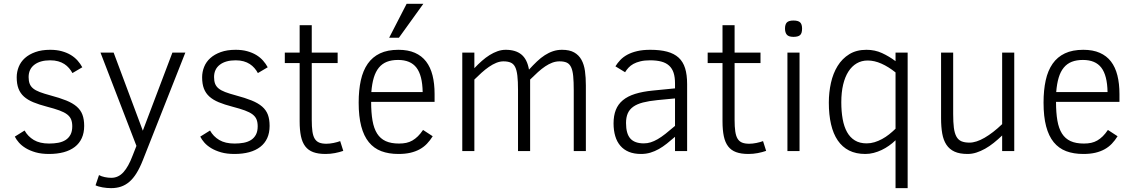

<svg xmlns="http://www.w3.org/2000/svg" viewBox="-20 -786 5900 999"><path d="M418 -130.9Q418 -94.7 405.5 -67.4Q393.1 -40 369.4 -21.7Q345.7 -3.4 311.8 5.9Q277.8 15.1 234.9 15.1Q195.3 15.1 165.5 6.6Q135.7 -2 114 -15.1Q92.3 -28.3 78.4 -44.2Q64.5 -60.1 57.1 -75.2L107.9 -106.9Q125 -76.2 156 -57.6Q187 -39.1 235.8 -39.1Q261.2 -39.1 283.2 -43.2Q305.2 -47.4 321.3 -57.6Q337.4 -67.9 346.7 -85.2Q356 -102.5 356 -128.9Q356 -149.4 350.1 -164.3Q344.2 -179.2 329.3 -190.7Q314.5 -202.1 289.1 -211.4Q263.7 -220.7 224.1 -231Q183.1 -241.7 153.6 -253.9Q124 -266.1 104.7 -283.4Q85.4 -300.8 76.2 -325Q66.9 -349.1 66.9 -383.8Q66.9 -412.1 77.4 -438.2Q87.9 -464.4 109.6 -483.9Q131.3 -503.4 164.1 -515.1Q196.8 -526.9 241.2 -526.9Q274.9 -526.9 301.5 -519.5Q328.1 -512.2 348.6 -499.8Q369.1 -487.3 383.8 -470.7Q398.4 -454.1 408.2 -436L356.9 -405.8Q349.6 -419.4 339.1 -431.6Q328.6 -443.8 314.7 -452.9Q300.8 -461.9 282.7 -467Q264.6 -472.2 241.2 -472.2Q189 -472.2 158.9 -449.2Q128.9 -426.3 128.9 -384.8Q128.9 -364.7 134.3 -350.6Q139.6 -336.4 152.3 -325.9Q165 -315.4 186.8 -307.1Q208.5 -298.8 241.2 -290Q290.5 -276.9 324.5 -263.2Q358.4 -249.5 379.2 -231.4Q399.9 -213.4 408.9 -189.2Q418 -165 418 -130.9Z M495.1 125Q507.3 131.8 524.9 135.5Q542.5 139.2 559.1 139.2Q595.7 139.2 622.1 110.1Q648.4 81.1 669.9 23.9L689.9 -26.9L502.9 -512.2H571.3L723.1 -106L877 -512.2H944.3L723.1 47.9Q707.5 87.4 690.2 115.2Q672.9 143.1 652.8 160.2Q632.8 177.2 609.4 185.1Q585.9 192.9 558.1 192.9Q547.9 192.9 536.4 191.9Q524.9 190.9 513.9 189Q502.9 187 493.4 184.3Q483.9 181.6 477.1 178.2Z M1382.8 -130.9Q1382.8 -94.7 1370.4 -67.4Q1357.9 -40 1334.2 -21.7Q1310.5 -3.4 1276.6 5.9Q1242.7 15.1 1199.7 15.1Q1160.2 15.1 1130.4 6.6Q1100.6 -2 1078.9 -15.1Q1057.1 -28.3 1043.2 -44.2Q1029.3 -60.1 1022 -75.2L1072.8 -106.9Q1089.8 -76.2 1120.8 -57.6Q1151.9 -39.1 1200.7 -39.1Q1226.1 -39.1 1248 -43.2Q1270 -47.4 1286.1 -57.6Q1302.2 -67.9 1311.5 -85.2Q1320.8 -102.5 1320.8 -128.9Q1320.8 -149.4 1314.9 -164.3Q1309.1 -179.2 1294.2 -190.7Q1279.3 -202.1 1253.9 -211.4Q1228.5 -220.7 1189 -231Q1147.9 -241.7 1118.4 -253.9Q1088.9 -266.1 1069.6 -283.4Q1050.3 -300.8 1041 -325Q1031.7 -349.1 1031.7 -383.8Q1031.7 -412.1 1042.2 -438.2Q1052.7 -464.4 1074.5 -483.9Q1096.2 -503.4 1128.9 -515.1Q1161.6 -526.9 1206.1 -526.9Q1239.7 -526.9 1266.4 -519.5Q1293 -512.2 1313.5 -499.8Q1334 -487.3 1348.6 -470.7Q1363.3 -454.1 1373 -436L1321.8 -405.8Q1314.5 -419.4 1304 -431.6Q1293.5 -443.8 1279.5 -452.9Q1265.6 -461.9 1247.6 -467Q1229.5 -472.2 1206.1 -472.2Q1153.8 -472.2 1123.8 -449.2Q1093.8 -426.3 1093.8 -384.8Q1093.8 -364.7 1099.1 -350.6Q1104.5 -336.4 1117.2 -325.9Q1129.9 -315.4 1151.6 -307.1Q1173.3 -298.8 1206.1 -290Q1255.4 -276.9 1289.3 -263.2Q1323.2 -249.5 1344 -231.4Q1364.7 -213.4 1373.8 -189.2Q1382.8 -165 1382.8 -130.9Z M1766.1 -1Q1746.6 5.9 1722.7 10.5Q1698.7 15.1 1673.8 15.1Q1635.7 15.1 1609.9 5.6Q1584 -3.9 1568.4 -24.4Q1552.7 -44.9 1545.9 -77.1Q1539.1 -109.4 1539.1 -154.8V-458H1461.9V-512.2H1539.1V-654.8H1602.1V-512.2H1736.8V-458H1602.1V-162.1Q1602.1 -126.5 1605.5 -102.5Q1608.9 -78.6 1617.4 -64.5Q1626 -50.3 1640.6 -44.2Q1655.3 -38.1 1678.2 -38.1Q1695.3 -38.1 1715.6 -42.2Q1735.8 -46.4 1750 -51.8Z M1911.1 -255.9Q1911.1 -199.7 1918.2 -158.7Q1925.3 -117.7 1942.1 -91.1Q1959 -64.5 1986.8 -51.8Q2014.6 -39.1 2056.2 -39.1Q2076.7 -39.1 2093.8 -42.7Q2110.8 -46.4 2125.7 -54.9Q2140.6 -63.5 2154.3 -76.9Q2168 -90.3 2181.2 -109.9L2231.4 -77.1Q2217.8 -55.2 2201.4 -38.1Q2185.1 -21 2163.8 -9.3Q2142.6 2.4 2115.5 8.8Q2088.4 15.1 2053.2 15.1Q2002.4 15.1 1963.9 0.5Q1925.3 -14.2 1899.2 -46.1Q1873 -78.1 1859.6 -128.9Q1846.2 -179.7 1846.2 -252Q1846.2 -316.9 1857.4 -367.9Q1868.7 -418.9 1893.3 -454.3Q1918 -489.7 1957.3 -508.3Q1996.6 -526.9 2053.2 -526.9Q2103 -526.9 2138.7 -511.2Q2174.3 -495.6 2197 -466.1Q2219.7 -436.5 2230.5 -393.8Q2241.2 -351.1 2241.2 -296.9V-255.9ZM2179.2 -307.1Q2177.7 -393.6 2147 -433.8Q2116.2 -474.1 2051.3 -474.1Q2017.6 -474.1 1992.9 -464.4Q1968.3 -454.6 1951.4 -434.1Q1934.6 -413.6 1925 -382.1Q1915.5 -350.6 1912.1 -307.1ZM2055.7 -589.8H2004.9L2095.7 -766.1H2182.6Z M2965.3 0V-314.9Q2965.3 -360.8 2962.4 -390.4Q2959.5 -419.9 2951.2 -437Q2942.9 -454.1 2928.5 -460.4Q2914.1 -466.8 2891.6 -466.8Q2872.1 -466.8 2853.8 -460Q2835.4 -453.1 2816.9 -440.7Q2798.3 -428.2 2779.1 -410.9Q2759.8 -393.6 2738.3 -372.1V0H2675.3V-317.9Q2675.3 -363.3 2671.9 -392.3Q2668.5 -421.4 2660.2 -437.7Q2651.9 -454.1 2637 -460.4Q2622.1 -466.8 2599.6 -466.8Q2581.1 -466.8 2562 -459Q2543 -451.2 2523.9 -438Q2504.9 -424.8 2485.8 -407.7Q2466.8 -390.6 2448.2 -372.1V0H2385.3V-512.2H2448.2V-431.2Q2467.3 -451.7 2487.3 -469.2Q2507.3 -486.8 2527.6 -499.5Q2547.9 -512.2 2568.8 -519.5Q2589.8 -526.9 2611.3 -526.9Q2663.1 -526.9 2693.1 -502.2Q2723.1 -477.5 2732.4 -423.8Q2753.9 -447.3 2773.9 -466.3Q2793.9 -485.4 2814.7 -498.8Q2835.4 -512.2 2857.4 -519.5Q2879.4 -526.9 2904.3 -526.9Q2943.4 -526.9 2967.5 -513.2Q2991.7 -499.5 3005.4 -474.9Q3019 -450.2 3023.7 -416.3Q3028.3 -382.3 3028.3 -341.8V0Z M3492.2 0V-74.2Q3470.2 -55.2 3449.7 -38.8Q3429.2 -22.5 3408 -10.5Q3386.7 1.5 3364 8.3Q3341.3 15.1 3315.4 15.1Q3279.3 15.1 3252.4 4.2Q3225.6 -6.8 3207.8 -27.6Q3189.9 -48.3 3181.2 -77.9Q3172.4 -107.4 3172.4 -144Q3172.4 -184.1 3184.1 -213.9Q3195.8 -243.7 3220.7 -264.4Q3245.6 -285.2 3284.4 -297.4Q3323.2 -309.6 3377.4 -314.9L3492.2 -326.2V-352.1Q3492.2 -384.3 3484.9 -407Q3477.5 -429.7 3461.7 -444.3Q3445.8 -459 3421.1 -465.6Q3396.5 -472.2 3362.3 -472.2Q3333.5 -472.2 3312.3 -467Q3291 -461.9 3275.6 -453.4Q3260.3 -444.8 3250 -433.6Q3239.7 -422.4 3232.4 -410.2L3182.1 -440.9Q3192.9 -458.5 3207.8 -474.1Q3222.7 -489.7 3244.4 -501.5Q3266.1 -513.2 3295.2 -520Q3324.2 -526.9 3363.3 -526.9Q3415 -526.9 3451.4 -517.1Q3487.8 -507.3 3511 -486.1Q3534.2 -464.8 3544.7 -430.9Q3555.2 -397 3555.2 -348.1V0ZM3492.2 -273.9 3400.4 -265.1Q3356.4 -260.7 3325.4 -252.7Q3294.4 -244.6 3274.9 -230.7Q3255.4 -216.8 3246.3 -196Q3237.3 -175.3 3237.3 -146Q3237.3 -90.3 3259.8 -65.2Q3282.2 -40 3330.1 -40Q3348.1 -40 3365.5 -45.4Q3382.8 -50.8 3401.9 -61.8Q3420.9 -72.8 3442.9 -90.1Q3464.8 -107.4 3492.2 -130.9Z M3966.3 -1Q3946.8 5.9 3922.9 10.5Q3898.9 15.1 3874 15.1Q3835.9 15.1 3810.1 5.6Q3784.2 -3.9 3768.6 -24.4Q3752.9 -44.9 3746.1 -77.1Q3739.3 -109.4 3739.3 -154.8V-458H3662.1V-512.2H3739.3V-654.8H3802.2V-512.2H3937V-458H3802.2V-162.1Q3802.2 -126.5 3805.7 -102.5Q3809.1 -78.6 3817.6 -64.5Q3826.2 -50.3 3840.8 -44.2Q3855.5 -38.1 3878.4 -38.1Q3895.5 -38.1 3915.8 -42.2Q3936 -46.4 3950.2 -51.8Z M4153.3 -637.2Q4153.3 -612.3 4142.8 -603.3Q4132.3 -594.2 4108.4 -594.2Q4083.5 -594.2 4074 -605.5Q4064.5 -616.7 4064.5 -637.2Q4064.5 -659.2 4074.2 -669.2Q4084 -679.2 4108.4 -679.2Q4133.3 -679.2 4143.3 -669.4Q4153.3 -659.7 4153.3 -637.2ZM4077.1 0V-512.2H4140.1V0Z M4639.6 192.9V-56.2Q4624 -41 4605.7 -28.1Q4587.4 -15.1 4567.4 -5.6Q4547.4 3.9 4525.9 9.5Q4504.4 15.1 4482.4 15.1Q4433.6 15.1 4397.9 -2.9Q4362.3 -21 4338.9 -55.4Q4315.4 -89.8 4304 -139.4Q4292.5 -189 4292.5 -252Q4292.5 -305.2 4303.5 -354.7Q4314.5 -404.3 4338.1 -442.6Q4361.8 -481 4398.9 -503.9Q4436 -526.9 4488.3 -526.9Q4532.2 -526.9 4569.3 -509.8Q4606.4 -492.7 4639.6 -467.8V-512.2H4702.6V192.9ZM4639.6 -409.2Q4603 -438.5 4566.4 -454.8Q4529.8 -471.2 4494.6 -471.2Q4462.9 -471.2 4437.5 -456.3Q4412.1 -441.4 4394.3 -413.6Q4376.5 -385.7 4366.9 -345.5Q4357.4 -305.2 4357.4 -253.9Q4357.4 -206.1 4364.5 -166.5Q4371.6 -127 4387.2 -98.9Q4402.8 -70.8 4428 -55.4Q4453.1 -40 4489.3 -40Q4510.3 -40 4530.3 -46.1Q4550.3 -52.2 4569.3 -62.5Q4588.4 -72.8 4606 -86.7Q4623.5 -100.6 4639.6 -116.2Z M5194.3 0V-81.1Q5172.9 -60.5 5150.6 -42.7Q5128.4 -24.9 5105.7 -12.2Q5083 0.5 5060.3 7.8Q5037.6 15.1 5014.6 15.1Q4973.1 15.1 4946.5 2.9Q4919.9 -9.3 4904.3 -33Q4888.7 -56.6 4882.6 -91.1Q4876.5 -125.5 4876.5 -169.9V-512.2H4939.5V-192.9Q4939.5 -149.9 4943.1 -121.3Q4946.8 -92.8 4956.3 -75.4Q4965.8 -58.1 4982.4 -51Q4999 -43.9 5024.4 -43.9Q5059.1 -43.9 5103 -69.3Q5147 -94.7 5194.3 -140.1V-512.2H5257.3V0Z M5474.6 -255.9Q5474.6 -199.7 5481.7 -158.7Q5488.8 -117.7 5505.6 -91.1Q5522.5 -64.5 5550.3 -51.8Q5578.1 -39.1 5619.6 -39.1Q5640.1 -39.1 5657.2 -42.7Q5674.3 -46.4 5689.2 -54.9Q5704.1 -63.5 5717.8 -76.9Q5731.4 -90.3 5744.6 -109.9L5794.9 -77.1Q5781.2 -55.2 5764.9 -38.1Q5748.5 -21 5727.3 -9.3Q5706.1 2.4 5679 8.8Q5651.9 15.1 5616.7 15.1Q5565.9 15.1 5527.3 0.5Q5488.8 -14.2 5462.6 -46.1Q5436.5 -78.1 5423.1 -128.9Q5409.7 -179.7 5409.7 -252Q5409.7 -316.9 5420.9 -367.9Q5432.1 -418.9 5456.8 -454.3Q5481.4 -489.7 5520.8 -508.3Q5560.1 -526.9 5616.7 -526.9Q5666.5 -526.9 5702.1 -511.2Q5737.8 -495.6 5760.5 -466.1Q5783.2 -436.5 5793.9 -393.8Q5804.7 -351.1 5804.7 -296.9V-255.9ZM5742.7 -307.1Q5741.2 -393.6 5710.4 -433.8Q5679.7 -474.1 5614.7 -474.1Q5581.1 -474.1 5556.4 -464.4Q5531.7 -454.6 5514.9 -434.1Q5498 -413.6 5488.5 -382.1Q5479 -350.6 5475.6 -307.1Z"/></svg>

Font: Clear Sans Light
Style: Regular
Weight: 300
Foundry: Intel Corporation
Version: Version 1.00